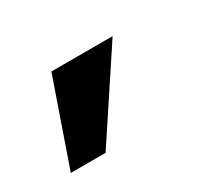

<svg xmlns="http://www.w3.org/2000/svg" viewBox="-54 -153 410 368"><g transform="rotate(-30 151.0 30.5)"><path d="M17 124 82 -63H217.5L94 124Z"/></g></svg>

Font: Anybody ExtraExpanded Medium
Style: Regular
Weight: 500
Width: 8
Designer: Tyler Finck
Foundry: Etcetera Type Company
Version: Version 1.010; ttfautohint (v1.8.3) -l 8 -r 50 -G 200 -x 14 